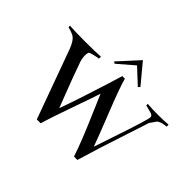

<svg xmlns="http://www.w3.org/2000/svg" viewBox="-170 -1060 1331 1331"><g transform="rotate(45 496.0 -394.5)"><path d="M415 -652.3 549.8 -799.8 669.9 -655.3 656.2 -643.6 546.9 -745.1 428.7 -643.6ZM358.4 10.7H320.3Q320.3 10.7 135.7 -497.1Q111.3 -561.5 78.1 -578.1Q53.7 -589.8 23.4 -596.7V-611.3Q69.3 -607.4 171.9 -607.4Q284.2 -607.4 327.1 -611.3V-591.8Q314.5 -590.8 282.2 -583Q250 -575.2 247.1 -569.3Q242.2 -558.6 242.2 -539.1Q242.2 -511.7 252 -482.4Q270.5 -428.7 293 -368.7Q315.4 -308.6 340.3 -244.6Q365.2 -180.7 375 -154.3Q421.9 -282.2 492.2 -506.8L527.3 -621.1L552.7 -620.1Q569.3 -554.7 640.6 -375.5Q711.9 -196.3 733.4 -134.8Q740.2 -157.2 777.3 -266.1Q814.5 -375 840.8 -459Q867.2 -543 867.2 -557.6Q867.2 -571.3 846.7 -579.1L788.1 -594.7V-609.4Q834 -605.5 890.6 -605.5Q948.2 -605.5 992.2 -609.4V-589.8Q952.1 -587.9 926.8 -573.2Q918 -567.4 903.3 -543.9L887.7 -521.5Q868.2 -460 832.5 -352.5Q796.9 -245.1 769 -157.2Q741.2 -69.3 717.8 10.7H684.6Q665 -49.8 634.3 -126.5Q603.5 -203.1 563.5 -295.4Q523.4 -387.7 506.8 -427.7Q496.1 -392.6 438 -228.5Q379.9 -64.5 358.4 10.7Z"/></g></svg>

Font: Bentham
Style: Regular
Weight: 400
Version: Version 002.002